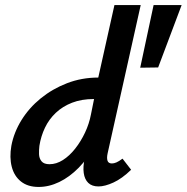

<svg xmlns="http://www.w3.org/2000/svg" viewBox="-20 -731 739 760"><path d="M133 9Q90 9 63 -12.5Q36 -34 26.5 -71Q17 -108 25 -154Q35 -207 65 -255.5Q95 -304 141 -341.5Q187 -379 245 -401.5Q303 -424 369 -424L433 -711H537L406 -124Q402 -106 405.5 -95Q409 -84 423 -84Q431 -84 440.5 -88Q450 -92 465 -103L499 -59Q463 -24 429 -8.5Q395 7 370 7Q344 7 329.5 -7Q315 -21 311.5 -46Q308 -71 315 -102L346 -243L400 -277Q384 -210 356 -157Q328 -104 291.5 -67Q255 -30 214.5 -10.5Q174 9 133 9ZM176 -81Q203 -81 229 -97.5Q255 -114 277.5 -142.5Q300 -171 316.5 -206Q333 -241 340 -278L360 -377L413 -339H351Q303 -339 265.5 -324.5Q228 -310 201 -284.5Q174 -259 158 -225.5Q142 -192 136 -154Q134 -138 134.5 -121Q135 -104 144.5 -92.5Q154 -81 176 -81ZM606 -464 535 -463 588 -711H699Z"/></svg>

Font: Ysabeau
Style: Bold Italic
Weight: 700
Italic angle: -12°
Designer: Christian Thalmann (Catharsis Fonts)
Version: Version 2.002